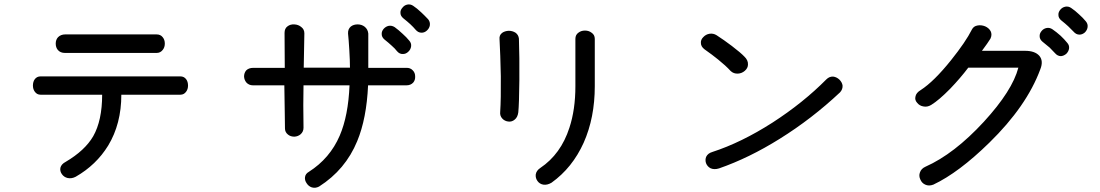

<svg xmlns="http://www.w3.org/2000/svg" viewBox="-20 -853 5040 880"><path d="M279.3 -695.3Q258.8 -695.3 246.1 -682.6Q235.4 -670.9 235.4 -653.3Q235.4 -635.7 245.1 -624Q256.8 -610.4 277.3 -610.4H698.2Q714.8 -610.4 725.6 -624Q735.4 -635.7 735.4 -653.3Q735.4 -670.9 725.6 -682.6Q715.8 -695.3 697.3 -695.3ZM166 -502.9Q149.4 -502.9 139.6 -490.2Q130.9 -478.5 130.9 -460.9Q130.9 -444.3 139.6 -432.6Q149.4 -418.9 166 -418.9H448.2Q448.2 -300.8 407.2 -228.5Q369.1 -163.1 281.2 -111.3Q260.7 -100.6 256.8 -84Q253.9 -68.4 263.7 -54.7Q273.4 -41 290 -37.1Q308.6 -33.2 327.1 -43Q420.9 -96.7 475.6 -185.5Q536.1 -285.2 536.1 -418.9H806.6Q823.2 -418.9 833 -432.6Q841.8 -444.3 841.8 -460.9Q841.8 -478.5 833 -490.2Q823.2 -502.9 806.6 -502.9Z M1284.2 -702.1 1285.2 -542H1140.6Q1120.1 -542 1108.4 -530.3Q1098.6 -518.6 1098.6 -502Q1099.6 -486.3 1109.4 -474.6Q1121.1 -461.9 1139.6 -461.9H1283.2L1285.2 -333L1286.1 -264.6Q1286.1 -247.1 1299.8 -236.3Q1311.5 -226.6 1329.1 -226.6Q1345.7 -227.5 1357.4 -237.3Q1371.1 -249 1371.1 -267.6Q1370.1 -317.4 1370.1 -371.1Q1370.1 -425.8 1371.1 -461.9H1582Q1576.2 -322.3 1537.1 -231.4Q1492.2 -127 1395.5 -65.4Q1379.9 -56.6 1377.9 -41Q1376 -26.4 1385.7 -12.7Q1394.5 1 1409.2 5.9Q1425.8 10.7 1442.4 2Q1563.5 -75.2 1617.2 -206.1Q1660.2 -309.6 1667 -461.9H1842.8Q1862.3 -461.9 1874 -474.6Q1883.8 -486.3 1882.8 -502.9Q1882.8 -519.5 1872.1 -530.3Q1860.4 -543 1841.8 -542H1668V-656.2V-699.2Q1666 -718.8 1651.4 -730.5Q1637.7 -741.2 1619.1 -741.2Q1600.6 -741.2 1587.9 -731.4Q1574.2 -719.7 1575.2 -699.2Q1578.1 -672.9 1581.1 -622.1Q1584 -574.2 1584 -543H1372.1L1375 -700.2Q1375 -718.8 1360.4 -729.5Q1347.7 -740.2 1329.1 -741.2Q1310.5 -742.2 1297.9 -732.4Q1284.2 -722.7 1284.2 -702.1ZM1789.1 -728.5Q1775.4 -737.3 1760.7 -734.4Q1748 -731.4 1738.3 -720.7Q1728.5 -709 1729.5 -696.3Q1729.5 -682.6 1742.2 -671.9Q1760.7 -657.2 1775.4 -643.6Q1790 -630.9 1799.8 -618.2Q1811.5 -604.5 1827.1 -605.5Q1840.8 -605.5 1851.6 -616.2Q1862.3 -626 1864.3 -640.6Q1866.2 -655.3 1855.5 -667Q1842.8 -682.6 1825.2 -698.2Q1806.6 -715.8 1789.1 -728.5ZM1874 -826.2Q1861.3 -835 1846.7 -832Q1833 -829.1 1824.2 -817.4Q1814.5 -806.6 1815.4 -793.9Q1815.4 -780.3 1828.1 -769.5Q1847.7 -753.9 1860.4 -742.2Q1875 -728.5 1884.8 -716.8Q1896.5 -703.1 1912.1 -703.1Q1925.8 -703.1 1936.5 -712.9Q1948.2 -723.6 1950.2 -737.3Q1952.1 -752.9 1942.4 -764.6Q1923.8 -784.2 1911.1 -795.9Q1890.6 -815.4 1874 -826.2Z M2269.5 -673.8Q2273.4 -603.5 2275.4 -503.9Q2276.4 -398.4 2272.5 -339.8Q2270.5 -322.3 2282.2 -309.6Q2293 -297.9 2309.6 -295.9Q2326.2 -293.9 2338.9 -304.7Q2352.5 -315.4 2355.5 -337.9Q2359.4 -377 2360.4 -485.4Q2361.3 -590.8 2358.4 -675.8Q2356.4 -693.4 2342.8 -703.1Q2329.1 -711.9 2311.5 -711.9Q2293 -710.9 2281.2 -702.1Q2267.6 -691.4 2269.5 -673.8ZM2617.2 -674.8V-458Q2617.2 -350.6 2589.8 -267.6Q2550.8 -146.5 2456.1 -83Q2438.5 -71.3 2435.5 -53.7Q2433.6 -37.1 2443.4 -23.4Q2453.1 -9.8 2469.7 -6.8Q2488.3 -3.9 2507.8 -15.6Q2603.5 -84 2655.3 -199.2Q2706.1 -313.5 2706.1 -458V-674.8Q2706.1 -693.4 2691.4 -703.1Q2678.7 -712.9 2661.1 -712.9Q2643.6 -712.9 2630.9 -703.1Q2617.2 -693.4 2617.2 -674.8Z M3264.6 -691.4Q3249 -701.2 3231.4 -698.2Q3214.8 -695.3 3203.1 -682.6Q3191.4 -670.9 3192.4 -656.2Q3192.4 -639.6 3209 -627Q3245.1 -601.6 3271.5 -580.1Q3305.7 -552.7 3329.1 -527.3Q3342.8 -514.6 3362.3 -515.6Q3379.9 -516.6 3393.6 -528.3Q3408.2 -541 3408.2 -557.6Q3409.2 -577.1 3391.6 -593.8Q3375 -611.3 3334 -642.6Q3297.9 -669.9 3264.6 -691.4ZM3767.6 -489.3Q3661.1 -381.8 3520.5 -291Q3377 -199.2 3244.1 -156.2Q3224.6 -150.4 3216.8 -134.8Q3210.9 -121.1 3215.8 -105.5Q3221.7 -89.8 3236.3 -82Q3252.9 -74.2 3275.4 -81.1Q3413.1 -128.9 3553.7 -216.8Q3701.2 -308.6 3830.1 -429.7Q3842.8 -443.4 3841.8 -460.9Q3839.8 -475.6 3827.1 -488.3Q3814.5 -500 3798.8 -502Q3781.2 -502.9 3767.6 -489.3Z M4434.6 -717.8Q4406.2 -661.1 4338.9 -577.1Q4260.7 -479.5 4200.2 -440.4Q4178.7 -427.7 4175.8 -410.2Q4171.9 -394.5 4183.6 -381.8Q4194.3 -368.2 4211.9 -365.2Q4230.5 -361.3 4248 -372.1Q4283.2 -393.6 4335 -446.3Q4381.8 -495.1 4418 -543H4647.5Q4620.1 -437.5 4489.3 -294.9Q4353.5 -147.5 4221.7 -88.9Q4202.1 -80.1 4196.3 -62.5Q4190.4 -46.9 4198.2 -30.3Q4205.1 -13.7 4220.7 -6.8Q4237.3 1 4257.8 -6.8Q4374 -61.5 4514.6 -199.2Q4685.5 -366.2 4748 -535.2Q4763.7 -574.2 4743.2 -597.7Q4722.7 -620.1 4678.7 -620.1H4480.5Q4496.1 -640.6 4503.9 -652.3Q4512.7 -665 4519.5 -675.8Q4528.3 -694.3 4520.5 -710Q4512.7 -724.6 4495.1 -732.4Q4477.5 -739.3 4460.9 -736.3Q4442.4 -733.4 4434.6 -717.8ZM4803.7 -718.8Q4791 -727.5 4776.4 -724.6Q4762.7 -721.7 4753.9 -710.9Q4744.1 -699.2 4745.1 -686.5Q4745.1 -672.9 4757.8 -662.1Q4777.3 -646.5 4791 -634.8Q4804.7 -621.1 4815.4 -609.4Q4827.1 -595.7 4842.8 -595.7Q4855.5 -596.7 4867.2 -606.4Q4877.9 -617.2 4879.9 -630.9Q4881.8 -645.5 4871.1 -657.2Q4858.4 -672.9 4840.8 -689.5Q4822.3 -706.1 4803.7 -718.8ZM4889.6 -816.4Q4877 -825.2 4862.3 -822.3Q4848.6 -819.3 4839.8 -808.6Q4830.1 -796.9 4831.1 -784.2Q4831.1 -770.5 4843.8 -759.8Q4862.3 -745.1 4876 -732.4Q4889.6 -719.7 4900.4 -708Q4912.1 -694.3 4927.7 -694.3Q4940.4 -694.3 4952.1 -704.1Q4962.9 -714.8 4964.8 -728.5Q4966.8 -743.2 4957 -754.9Q4943.4 -771.5 4925.8 -787.1Q4907.2 -804.7 4889.6 -816.4Z"/></svg>

Font: GungsuhChe
Style: Regular
Weight: 400
Monospace: yes
Version: Version 2.21